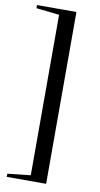

<svg xmlns="http://www.w3.org/2000/svg" viewBox="-94 -774 485 931"><g transform="rotate(10 148.0 -309.0)"><path d="M204 -732V114H10V98.5L123.5 86V-704L10 -716.5V-732Z"/></g></svg>

Font: Newsreader Display Medium
Style: Regular
Weight: 500
Designer: Hugues Gentile
Foundry: Production Type
Version: Version 1.001